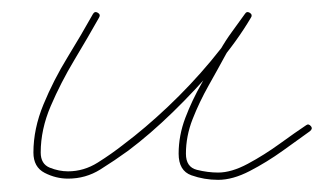

<svg xmlns="http://www.w3.org/2000/svg" viewBox="-20 -288 533 316"><path d="M141 -267Q146 -264 143 -259Q125 -227 102.5 -189.5Q80 -152 63.5 -113.5Q47 -75 47 -37Q47 -18 62 -12Q77 -6 92 -6Q118 -6 141 -20.5Q164 -35 183 -50Q219 -77 256.5 -112.5Q294 -148 327 -187.5Q360 -227 383 -265Q386 -270 391 -267Q396 -263 393 -259Q383 -244 372 -229.5Q361 -215 352 -199Q352 -199 352 -199Q352 -199 352 -199Q339 -175 323.5 -147.5Q308 -120 297 -92Q286 -64 286 -35Q286 -13 304 -8.5Q322 -4 339 -4Q361 -4 388 -18.5Q415 -33 440.5 -51.5Q466 -70 484 -82Q484 -82 484 -82Q484 -82 484 -82Q488 -85 492 -80Q495 -76 490 -72Q472 -59 445.5 -40Q419 -21 391 -6.5Q363 8 339 8Q316 8 295 0.5Q274 -7 274 -35Q274 -65 285 -94Q296 -123 312 -151Q328 -179 342 -205Q342 -205 342 -205Q342 -205 342 -205Q351 -221 362 -236Q373 -251 383 -265Q386 -270 391 -267Q396 -264 393 -259Q370 -220 336 -180Q302 -140 264.5 -103.5Q227 -67 191 -40Q169 -24 145 -9Q121 6 92 6Q72 6 53.5 -3.5Q35 -13 35 -37Q35 -76 51.5 -116Q68 -156 91 -193.5Q114 -231 133 -265Q136 -270 141 -267Z"/></svg>

Font: FRB American Cursive Guidelines Arrows Thin
Style: Italic
Weight: 100
Italic angle: -25°
Version: Version 2.0;Modular Font Editor K font №1